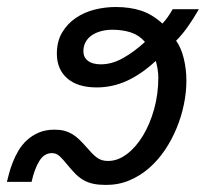

<svg xmlns="http://www.w3.org/2000/svg" viewBox="-30 -519 600 548"><path d="M383.8 -399.4Q366.7 -418.9 343.3 -426.5Q319.8 -434.1 290.5 -434.1Q273.9 -434.1 259 -430.2Q244.1 -426.3 232.7 -418.7Q221.2 -411.1 214.6 -399.4Q208 -387.7 208 -372.6Q208 -355.5 220.9 -345.5Q233.9 -335.4 257.8 -335.4Q289.6 -335.4 321.3 -353.3Q353 -371.1 383.8 -399.4ZM118.2 -82Q96.2 -82 82.3 -59.6Q68.4 -37.1 60.1 0H-10.3Q-7.8 -9.8 -3.9 -24.7Q0 -39.6 6.6 -56.2Q13.2 -72.8 22.9 -89.4Q32.7 -106 47.1 -119.1Q61.5 -132.3 80.8 -140.6Q100.1 -148.9 125.5 -148.9Q141.6 -148.9 153.6 -145.8Q165.5 -142.6 175.8 -136.5Q186 -130.4 195.6 -121.3Q205.1 -112.3 215.8 -100.1Q224.6 -89.8 231.9 -82.3Q239.3 -74.7 246.1 -69.6Q252.9 -64.5 260.7 -62Q268.6 -59.6 278.3 -59.6Q306.2 -59.6 332 -79.1Q357.9 -98.6 377.9 -131.6Q397.9 -164.6 409.9 -207.5Q421.9 -250.5 421.9 -297.9Q421.9 -309.1 419.7 -322.5Q417.5 -335.9 414.6 -345.2Q373.5 -307.1 332.3 -288.3Q291 -269.5 246.1 -269.5Q191.4 -269.5 161.9 -295.4Q132.3 -321.3 132.3 -365.7Q132.3 -400.9 147.2 -426Q162.1 -451.2 186 -467.5Q210 -483.9 239.7 -491.5Q269.5 -499 299.8 -499Q341.3 -499 373 -488.5Q404.8 -478 433.6 -451.7Q441.4 -460 448.5 -470Q455.6 -480 462.9 -492.7H537.6Q523.4 -467.8 507.1 -444.3Q490.7 -420.9 472.7 -402.8Q487.3 -382.3 494.6 -351.8Q502 -321.3 502 -288.6Q502 -255.9 494.9 -221.2Q487.8 -186.5 474.1 -153.3Q460.4 -120.1 440.7 -90.8Q420.9 -61.5 395.5 -39.3Q370.1 -17.1 339.4 -4.2Q308.6 8.8 272.9 8.8Q252.9 8.8 238 5.9Q223.1 2.9 210.7 -3.7Q198.2 -10.3 187 -21.2Q175.8 -32.2 162.6 -48.3Q150.4 -63.5 140.6 -72.8Q130.9 -82 118.2 -82Z"/></svg>

Font: Code New Roman
Style: Italic
Weight: 400
Italic angle: -11°
Monospace: yes
Designer: Sam Radian
Foundry: Code New Roman
Version: Version 1.508 October 19, 2014